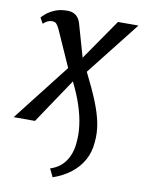

<svg xmlns="http://www.w3.org/2000/svg" viewBox="-106 -630 713 953"><g transform="rotate(10 250.5 -153.5)"><path d="M127.5 -468.9Q121.3 -482.4 113.5 -492.3Q105.6 -502.2 91.5 -502.2Q77 -502.2 64.9 -495.7Q52.8 -489.1 45.9 -481.4L29.8 -509.9Q33.6 -515.9 49.5 -529.6Q65.4 -543.3 92.1 -555Q118.8 -566.6 155 -566.6Q173.5 -566.6 186.9 -560.6Q200.3 -554.6 209.3 -543.2Q218.3 -531.8 223 -515.6L270.3 -350L412.3 -555.2H515.5L302.8 -284.9Q341.3 -208.5 365 -150.2Q388.7 -91.8 398.1 -43.2Q407.6 5.5 402.3 54.1Q398.9 103 376.6 143.3Q354.4 183.5 316.2 213Q277.9 242.5 226.6 260.4L206.9 219.2Q256.6 203.1 283.2 164Q309.8 124.9 313.8 69.6Q318 29.6 312.3 -15.8Q306.7 -61.3 289.8 -113.5Q272.9 -165.8 243.1 -225.7L91.8 0H-15.5L208.5 -287.1Z"/></g></svg>

Font: Merriweather 7pt Light
Style: Italic
Weight: 300
Italic angle: -7.8°
Designer: Eben Sorkin
Foundry: Eben Sorkin
Version: Version 2.200;gftools[0.9.31]